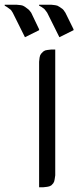

<svg xmlns="http://www.w3.org/2000/svg" viewBox="-97 -794 332 814"><path d="M-77.1 -770V-773.9H-25.9L-7.8 -772L0 -770L8.8 -765.1L21 -755.9L25.9 -752L35.2 -740.2L68.8 -669.9V-666L8.8 -636.2L-43 -740.2L-50.8 -752L-56.2 -755.9L-68.8 -765.1ZM68.8 0V-532.2L70.8 -549.8L73.2 -559.1L77.1 -565.9L85.9 -575.2L94.2 -580.1L103 -582L120.1 -584H137.2V-50.8L134.8 -34.2L132.8 -24.9L128.9 -17.1L120.1 -7.8L111.8 -3.9L103 -2L85.9 0ZM68.8 -770V-773.9H121.1L137.2 -772L146 -770L154.8 -765.1L168 -755.9L171.9 -752L180.2 -740.2L214.8 -669.9V-666L154.8 -636.2L103 -740.2L94.2 -752L90.8 -755.9L78.1 -765.1Z"/></svg>

Font: Petahja
Style: Regular
Weight: 400
Designer: T. Christopher White
Version: Version 1.1